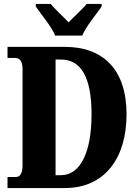

<svg xmlns="http://www.w3.org/2000/svg" viewBox="-20 -951 704 971"><path d="M259 -771H396C414 -816 468 -880 494 -918V-931H418C400 -907 352 -865 327 -838C302 -865 255 -907 237 -931H161V-918C187 -880 241 -816 259 -771ZM18 0H308C512 0 620 -154 620 -373C620 -600 501 -714 308 -714H18V-658H55C79 -658 94 -643 94 -601V-114C94 -77 82 -56 62 -56H18ZM288 -65H261V-650H288C388 -650 443 -563 443 -373C443 -184 388 -65 288 -65Z"/></svg>

Font: Noto Serif Ethiopic ExtraCondensed Black
Style: Regular
Weight: 900
Width: 2
Designer: Monotype Design Team
Foundry: Monotype Imaging Inc.
Version: Version 2.102